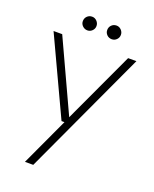

<svg xmlns="http://www.w3.org/2000/svg" viewBox="-158 -734 835 1043"><g transform="rotate(20 259.5 -213.0)"><path d="M117 220 245 -56H228L20 -501H70L260 -90L451 -501H499L165 220ZM191 -567Q175 -567 163 -578.5Q151 -590 151 -606Q151 -623 162.5 -634.5Q174 -646 191 -646Q207 -646 218.5 -634Q230 -622 230 -606Q230 -590 218.5 -578.5Q207 -567 191 -567ZM332 -567Q315 -567 303.5 -578.5Q292 -590 292 -606Q292 -623 303.5 -634.5Q315 -646 332 -646Q348 -646 359.5 -634Q371 -622 371 -606Q371 -590 359.5 -578.5Q348 -567 332 -567Z"/></g></svg>

Font: DM Sans 18pt ExtraLight
Style: Regular
Weight: 250
Designer: Colophon Foundry, Jonny Pinhorn
Foundry: Colophon Foundry
Version: Version 4.004;gftools[0.9.30]